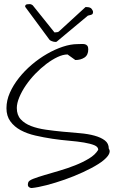

<svg xmlns="http://www.w3.org/2000/svg" viewBox="-20 -942 581 942"><path d="M118.2 -45.9Q120.1 -55.7 142.6 -64.5Q165 -73.2 198.2 -83Q231.4 -92.8 271.5 -104.5Q311.5 -116.2 348.6 -130.9Q385.7 -145.5 416.5 -164.1Q447.3 -182.6 461.9 -207Q461.9 -221.7 442.9 -229.5Q423.8 -237.3 392.1 -242.7Q360.4 -248 319.8 -251.5Q279.3 -254.9 236.8 -261.2Q194.3 -267.6 153.8 -276.9Q113.3 -286.1 81.5 -303.2Q49.8 -320.3 30.8 -346.7Q11.7 -373 11.7 -411.1Q11.7 -449.2 28.3 -486.8Q44.9 -524.4 72.8 -559.6Q100.6 -594.7 136.2 -625Q171.9 -655.3 210.9 -677.7Q250 -700.2 288.6 -712.9Q327.1 -725.6 360.4 -725.6Q369.1 -725.6 378.9 -726.1Q388.7 -726.6 396 -725.1Q403.3 -723.6 408.2 -717.8Q413.1 -711.9 413.1 -700.2Q413.1 -671.9 394.5 -659.7Q376 -647.5 349.6 -647.5L311.5 -674.8Q289.1 -674.8 262.2 -662.1Q235.4 -649.4 207.5 -628.4Q179.7 -607.4 153.3 -580.1Q127 -552.7 106.9 -523.4Q86.9 -494.1 74.7 -464.8Q62.5 -435.5 62.5 -412.1Q62.5 -377.9 81.5 -356.9Q100.6 -335.9 132.3 -323.7Q164.1 -311.5 205.1 -305.7Q246.1 -299.8 288.1 -295.9Q330.1 -292 371.1 -288.6Q412.1 -285.2 443.8 -276.4Q475.6 -267.6 494.6 -252.9Q513.7 -238.3 513.7 -212.9Q524.4 -197.3 509.3 -177.2Q494.1 -157.2 462.4 -137.2Q430.7 -117.2 387.2 -97.2Q343.8 -77.1 297.9 -61Q252 -44.9 209 -33.7Q166 -22.5 135.7 -19.5Q127 -19.5 120.6 -25.4Q114.3 -31.2 118.2 -45.9ZM103.5 -912.1Q103.5 -916 107.4 -918.9Q111.3 -921.9 127.9 -921.9Q129.9 -921.9 134.3 -919.9Q138.7 -918 140.6 -916L247.1 -783.2H251Q264.6 -783.2 269.5 -788.1L399.4 -907.2H405.3Q422.9 -907.2 429.7 -898.4Q436.5 -889.6 436.5 -882.8Q436.5 -876 433.1 -872.6Q429.7 -869.1 411.1 -865.2L257.8 -737.3Q256.8 -737.3 255.4 -736.8Q253.9 -736.3 252.9 -736.3Q243.2 -736.3 233.9 -740.2Q224.6 -744.1 222.7 -747.1L104.5 -907.2Q103.5 -908.2 103.5 -909.2Z"/></svg>

Font: Shadows Into Light
Style: Regular
Weight: 400
Designer: Kimberly Geswein
Foundry: Kimberly Geswein
Version: Version 001.000